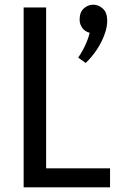

<svg xmlns="http://www.w3.org/2000/svg" viewBox="-20 -800 500 820"><path d="M346 -531 314 -554Q324 -568 334.5 -587.5Q345 -607 352.5 -626.5Q360 -646 363 -660Q341 -666 330.5 -682Q320 -698 320 -716Q320 -748 338 -764Q356 -780 378 -780Q401 -780 419.5 -763Q438 -746 438 -711Q438 -685 426.5 -653Q415 -621 394.5 -589.5Q374 -558 346 -531ZM158 -81H450V0H81V-768H177V-63Z"/></svg>

Font: Yaldevi Medium
Style: Regular
Weight: 500
Designer: Sol Matas, Rajitha Manaperi, Kosala Senevirathne
Foundry: Mooniak
Version: Version 1.100